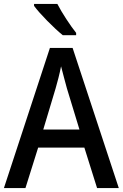

<svg xmlns="http://www.w3.org/2000/svg" viewBox="-20 -1054 627 981"><path d="M273 -1034H154V-1024C181 -986 257 -909 301 -874H369V-886C340 -922 296 -989 273 -1034ZM476 -93H587L351 -809H235L0 -93H110L175 -300H411ZM322 -602 386 -392H201L264 -602C272 -629 285 -678 292 -715C299 -685 315 -630 322 -602Z"/></svg>

Font: Noto Sans Kannada UI SemiCondensed Medium
Style: Regular
Weight: 500
Width: 4
Designer: Jelle Bosma - Monotype Design Team
Foundry: Monotype Imaging Inc.
Version: Version 2.005